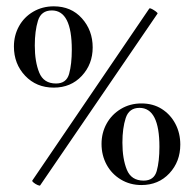

<svg xmlns="http://www.w3.org/2000/svg" viewBox="-20 -580 614 607"><path d="M150 -303Q95 -303 59.5 -340.5Q24 -378 24 -433Q24 -468 40 -497Q56 -526 85 -543Q114 -560 150 -560Q205 -560 239 -522Q273 -484 273 -430Q273 -377 238.5 -340Q204 -303 150 -303ZM157 -316Q190 -316 198.5 -346.5Q207 -377 207 -423Q207 -547 144 -547Q110 -547 100 -514.5Q90 -482 90 -436Q90 -385 104 -350.5Q118 -316 157 -316ZM427 5Q391 5 362 -12.5Q333 -30 317 -59.5Q301 -89 301 -125Q301 -160 317 -189Q333 -218 362 -235.5Q391 -253 427 -253Q464 -253 491.5 -235.5Q519 -218 534.5 -188.5Q550 -159 550 -123Q550 -69 515.5 -32Q481 5 427 5ZM434 -9Q467 -9 475.5 -39.5Q484 -70 484 -116Q484 -239 421 -239Q388 -239 377.5 -207Q367 -175 367 -129Q367 -78 381 -43.5Q395 -9 434 -9ZM107 6Q106 8 99 5Q92 2 86.5 -2.5Q81 -7 82 -9L452 -553Q454 -555 460.5 -551.5Q467 -548 473 -543.5Q479 -539 478 -537Z"/></svg>

Font: Cormorant Garamond Light Medium
Style: Regular
Weight: 500
Version: Version 4.001